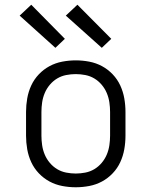

<svg xmlns="http://www.w3.org/2000/svg" viewBox="-20 -783 640 811"><path d="M300 8Q271 8 242.5 2.5Q214 -3 189 -16.5Q164 -30 144 -51Q124 -72 112 -98Q100 -124 95 -152.5Q90 -181 90 -210V-310Q90 -339 95 -367.5Q100 -396 112 -422Q124 -448 144 -469Q164 -490 189 -503.5Q214 -517 242.5 -522.5Q271 -528 300 -528Q329 -528 357.5 -522.5Q386 -517 411 -503.5Q436 -490 456 -469Q476 -448 488 -422Q500 -396 505 -367.5Q510 -339 510 -310V-210Q510 -181 505 -152.5Q500 -124 488 -98Q476 -72 456 -51Q436 -30 411 -16.5Q386 -3 357.5 2.5Q329 8 300 8ZM300 -50Q320 -50 340.5 -54Q361 -58 378.5 -68.5Q396 -79 409.5 -95Q423 -111 431 -130Q439 -149 442 -169.5Q445 -190 445 -210V-310Q445 -330 442 -350.5Q439 -371 431 -390Q423 -409 409.5 -425Q396 -441 378.5 -451.5Q361 -462 340.5 -466Q320 -470 300 -470Q280 -470 259.5 -466Q239 -462 221.5 -451.5Q204 -441 190.5 -425Q177 -409 169 -390Q161 -371 158 -350.5Q155 -330 155 -310V-210Q155 -190 158 -169.5Q161 -149 169 -130Q177 -111 190.5 -95Q204 -79 221.5 -68.5Q239 -58 259.5 -54Q280 -50 300 -50ZM410 -581 258 -717 307 -763 450 -619ZM214 -581 63 -717 112 -763 254 -619Z"/></svg>

Font: Iosevka Etoile Light
Style: Regular
Weight: 300
Designer: Belleve Invis
Foundry: Belleve Invis
Version: Version 25.0.1; ttfautohint (v1.8.4)